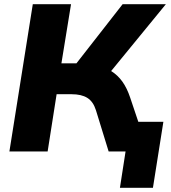

<svg xmlns="http://www.w3.org/2000/svg" viewBox="-20 -725 818 919"><path d="M25 0 137 -705H320L274 -422H346L567 -705H774L512 -385Q544 -365 566 -334Q588 -303 603 -258L642 -142H762L712 174H554L581 0H500L439 -198Q426 -239 398 -256.5Q370 -274 323 -274H251L208 0Z"/></svg>

Font: Mulish Black
Style: Italic
Weight: 900
Italic angle: -9°
Designer: Vernon Adams
Foundry: Vernon Adams
Version: Version 3.603; ttfautohint (v1.8.3)